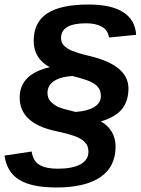

<svg xmlns="http://www.w3.org/2000/svg" viewBox="-41 -717 622 849"><path d="M351 -697Q451 -697 504 -663Q557 -629 561 -563L441 -551Q436 -584 409 -599Q382 -614 340 -614Q229 -614 229 -549Q229 -529 241 -516Q247 -510 255.5 -504Q264 -498 276.5 -493Q289 -488 307.5 -482Q326 -476 353 -470Q527 -429 527 -326Q527 -271 499 -235.5Q471 -200 405 -180Q436 -163 453 -134.5Q470 -106 470 -69Q470 21 402.5 66.5Q335 112 208 112Q99 112 44 78Q-11 44 -21 -29L99 -47Q105 -5 133.5 12Q162 29 214 29Q280 29 315 9.5Q350 -10 350 -46Q350 -71 337 -85Q326 -99 302 -110Q291 -115 266 -122.5Q241 -130 203 -138Q46 -172 46 -286Q46 -389 179 -420Q108 -458 108 -537Q108 -618 167.5 -657.5Q227 -697 351 -697ZM279 -381Q228 -378 198.5 -359Q169 -340 169 -306Q169 -285 181 -270Q195 -255 214 -245Q225 -240 244.5 -234.5Q264 -229 293 -222Q347 -226 376 -244Q405 -262 405 -292Q405 -309 399 -321.5Q393 -334 378.5 -344.5Q364 -355 339.5 -363.5Q315 -372 279 -381Z"/></svg>

Font: Libra Sans Modern
Style: Bold Italic
Weight: 700
Italic angle: -12°
Foundry: Stefan Peev, Context Ltd
Version: Version 1.000